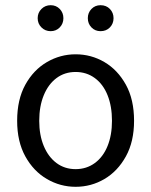

<svg xmlns="http://www.w3.org/2000/svg" viewBox="-20 -707 582 739"><path d="M271 12Q212 12 160.5 -18Q109 -48 77.5 -105Q46 -162 46 -242Q46 -324 77.5 -381Q109 -438 160.5 -468Q212 -498 271 -498Q331 -498 382 -468Q433 -438 464.5 -381Q496 -324 496 -242Q496 -162 464.5 -105Q433 -48 382 -18Q331 12 271 12ZM271 -56Q313 -56 345 -79.5Q377 -103 394 -145Q411 -187 411 -242Q411 -298 394 -340.5Q377 -383 345 -406.5Q313 -430 271 -430Q229 -430 197.5 -406.5Q166 -383 148.5 -340.5Q131 -298 131 -242Q131 -187 148.5 -145Q166 -103 197.5 -79.5Q229 -56 271 -56ZM175 -587Q154 -587 139.5 -601.5Q125 -616 125 -637Q125 -658 139.5 -672.5Q154 -687 175 -687Q196 -687 210 -672.5Q224 -658 224 -637Q224 -616 210 -601.5Q196 -587 175 -587ZM367 -587Q346 -587 332 -601.5Q318 -616 318 -637Q318 -658 332 -672.5Q346 -687 367 -687Q389 -687 403 -672.5Q417 -658 417 -637Q417 -616 403 -601.5Q389 -587 367 -587Z"/></svg>

Font: Source Sans 3 ExtraLight
Style: Regular
Weight: 400
Version: Version 3.052;hotconv 1.1.0;makeotfexe 2.6.0